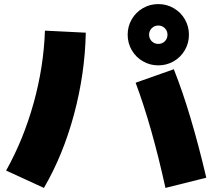

<svg xmlns="http://www.w3.org/2000/svg" viewBox="-20 -875 1040 940"><path d="M644 -470 831 -536Q914 -328 990 -5L790 45Q724 -256 644 -470ZM200 -725 400 -715Q396 -515 342.5 -315.5Q289 -116 195 45L10 -40Q95 -192 144.5 -370Q194 -548 200 -725ZM755 -855Q796 -855 830.5 -835Q865 -815 885 -780.5Q905 -746 905 -705Q905 -664 885 -629.5Q865 -595 830.5 -575Q796 -555 755 -555Q714 -555 679.5 -575Q645 -595 625 -629.5Q605 -664 605 -705Q605 -746 625 -780.5Q645 -815 679.5 -835Q714 -855 755 -855ZM755 -660Q774 -660 787 -673Q800 -686 800 -705Q800 -724 787 -737Q774 -750 755 -750Q736 -750 723 -737Q710 -724 710 -705Q710 -686 723 -673Q736 -660 755 -660Z"/></svg>

Font: Enso Black
Style: Regular
Weight: 900
Designer: Coji Morishita
Foundry: UNDERFOREST DESIGN
Version: Version 1.000